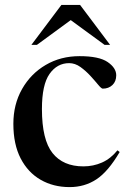

<svg xmlns="http://www.w3.org/2000/svg" viewBox="-20 -752 524 783"><path d="M304.5 -523Q384 -523 419 -499Q454 -475 454 -445Q454 -420 438.5 -405.2Q423 -390.5 399 -390.5Q393.5 -390.5 380.5 -406.2Q367.5 -422 348.8 -442.5Q330 -463 308 -478.8Q286 -494.5 262 -494.5Q213 -494.5 182 -450.5Q151 -406.5 151 -307.5Q151 -182 194.2 -127.8Q237.5 -73.5 320 -73.5Q360.5 -73.5 396 -89.2Q431.5 -105 459 -139L468 -132Q421 -52 373 -20.5Q325 11 264 11Q197.5 11 145.8 -18.8Q94 -48.5 64.2 -106Q34.5 -163.5 34.5 -247Q34.5 -326.5 70 -389Q105.5 -451.5 166.5 -487.2Q227.5 -523 304.5 -523ZM108 -569 230.5 -732H306.5L429 -569H406.5L268.5 -670L130.5 -569Z"/></svg>

Font: Newsreader Display Medium
Style: Regular
Weight: 500
Designer: Hugues Gentile
Foundry: Production Type
Version: Version 1.001